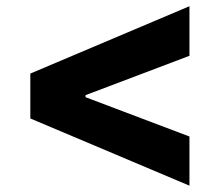

<svg xmlns="http://www.w3.org/2000/svg" viewBox="-20 -602 721 618"><path d="M77.6 -220.7V-365.2L589.8 -582V-422.4L250.5 -293.9L255.4 -302.2V-283.2L250.5 -291L589.8 -162.6V-4.4Z"/></svg>

Font: Inter 18pt ExtraBold
Style: Regular
Weight: 800
Designer: Rasmus Andersson
Foundry: rsms
Version: Version 4.001;git-66647c0bb